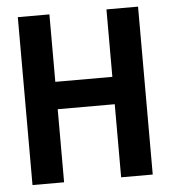

<svg xmlns="http://www.w3.org/2000/svg" viewBox="-48 -682 647 727"><g transform="rotate(-5 275.0 -319.0)"><path d="M383.3 0V-277.8H166.5V0H46.4V-638.2H166.5V-381.8H383.3V-638.2H503.4V0Z"/></g></svg>

Font: Code New Roman
Style: Bold
Weight: 700
Monospace: yes
Designer: Sam Radian
Foundry: Code New Roman
Version: Version 1.508 October 19, 2014